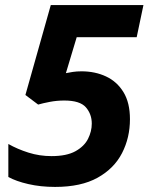

<svg xmlns="http://www.w3.org/2000/svg" viewBox="-20 -734 591 764"><path d="M199.2 9.8Q141.6 9.8 92.8 -1.5Q43.9 -12.7 13.2 -29.8V-161.1Q49.3 -140.6 93.3 -126.7Q137.2 -112.8 185.1 -112.8Q245.1 -112.8 280.3 -132.3Q315.4 -151.9 330.3 -181.6Q345.2 -211.4 345.2 -242.2Q345.2 -279.8 321.8 -306.9Q298.3 -334 235.8 -334Q206.1 -334 178 -328.6Q149.9 -323.2 131.8 -317.9L81.1 -356L182.1 -713.9H550.8L523.9 -585.9H285.2L242.2 -442.9Q253.9 -445.3 269.5 -447.8Q285.2 -450.2 304.2 -450.2Q358.4 -450.2 402.1 -429.7Q445.8 -409.2 471.4 -367.2Q497.1 -325.2 497.1 -259.8Q497.1 -186 465.6 -124.8Q434.1 -63.5 368.4 -26.9Q302.7 9.8 199.2 9.8Z"/></svg>

Font: Open Sans
Style: Bold Italic
Weight: 700
Italic angle: -12°
Designer: Monotype Design Team
Foundry: Monotype Imaging Inc.
Version: Version 3.003; ttfautohint (v1.8.4)